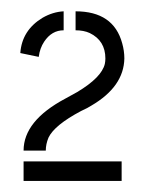

<svg xmlns="http://www.w3.org/2000/svg" viewBox="-20 -705 264 346"><path d="M16.6 -609.4Q19.5 -650.4 56.6 -672.9Q75.2 -683.6 94.7 -684.6V-650.4Q73.2 -650.4 59.6 -629.9Q51.8 -618.2 49.8 -602.5ZM22.5 -378.9V-414.1H199.2V-378.9ZM22.5 -433.6Q22.5 -487.3 97.7 -527.3Q117.2 -538.1 119.1 -539.1Q163.1 -565.4 168.9 -589.8Q169.9 -594.7 169.9 -599.6Q169.9 -631.8 141.6 -645.5Q130.9 -650.4 116.2 -650.4V-684.6Q184.6 -684.6 200.2 -627Q204.1 -613.3 204.1 -599.6Q203.1 -548.8 144.5 -514.6Q138.7 -510.7 126 -504.9Q78.1 -479.5 67.4 -457Q62.5 -445.3 62.5 -433.6Z"/></svg>

Font: Post No Bills Colombo
Style: Medium
Weight: 600
Designer: Kosala Senevirathne, Siva Puranthara, Lasantha Premarathna, Tharique Azeez
Foundry: Mooniak
Version: Version 1.220 ; ttfautohint (v1.5)